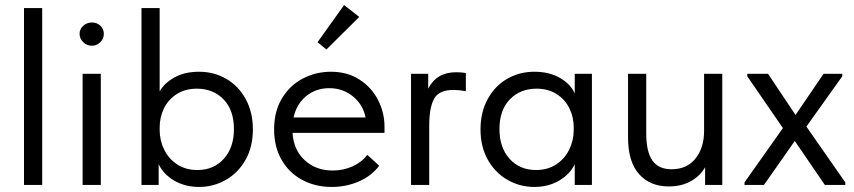

<svg xmlns="http://www.w3.org/2000/svg" viewBox="-20 -732 3379 760"><path d="M147 0H75V-700H147Z M379 0H307V-440H379ZM295 -598Q295 -617 309.5 -630Q324 -643 344 -643Q364 -643 377.5 -630Q391 -617 391 -598Q391 -579 377 -565Q363 -551 344 -551Q324 -551 309.5 -565Q295 -579 295 -598Z M981 -220Q981 -151 952 -99.5Q923 -48 874 -20Q825 8 768 8Q713 8 670 -17Q627 -42 608 -82V0H540V-700H612V-370Q630 -403 670.5 -425.5Q711 -448 768 -448Q827 -448 875.5 -420Q924 -392 952.5 -340Q981 -288 981 -220ZM906 -221Q906 -296 865 -338.5Q824 -381 759 -381Q713 -381 679.5 -359.5Q646 -338 629 -303Q612 -268 612 -227V-217Q612 -177 629.5 -140.5Q647 -104 681 -81.5Q715 -59 761 -59Q826 -59 866 -103.5Q906 -148 906 -221Z M1502 -206H1138Q1142 -138 1186.5 -97.5Q1231 -57 1297 -57Q1339 -57 1375.5 -73.5Q1412 -90 1434 -119L1481 -76Q1450 -35 1400 -13.5Q1350 8 1293 8Q1228 8 1176 -20Q1124 -48 1094.5 -99.5Q1065 -151 1065 -220Q1065 -291 1096 -342.5Q1127 -394 1178.5 -421Q1230 -448 1290 -448Q1355 -448 1403 -417Q1451 -386 1476.5 -336Q1502 -286 1502 -231ZM1142 -267H1427Q1417 -318 1377 -350.5Q1337 -383 1283 -383Q1231 -383 1192.5 -352Q1154 -321 1142 -267ZM1237 -565 1342 -712 1402 -665 1272 -536Z M1824 -443V-371Q1797 -376 1775 -376Q1717 -376 1698 -340.5Q1679 -305 1679 -234V0H1607V-440H1675V-381Q1708 -446 1785 -446Q1808 -446 1824 -443Z M2255 -440H2323V0H2255V-82Q2236 -42 2193 -17Q2150 8 2095 8Q2038 8 1989 -20Q1940 -48 1911 -99.5Q1882 -151 1882 -220Q1882 -288 1910.5 -340Q1939 -392 1987.5 -420Q2036 -448 2095 -448Q2155 -448 2197.5 -423Q2240 -398 2255 -362ZM2251 -217V-227Q2251 -268 2234 -303Q2217 -338 2183.5 -359.5Q2150 -381 2104 -381Q2039 -381 1998 -338.5Q1957 -296 1957 -221Q1957 -148 1997 -103.5Q2037 -59 2102 -59Q2148 -59 2182 -81.5Q2216 -104 2233.5 -140.5Q2251 -177 2251 -217Z M2767 -440H2839V0H2771V-70Q2752 -36 2715 -15Q2678 6 2627 6Q2553 6 2509.5 -43Q2466 -92 2466 -188V-440H2538V-204Q2538 -131 2562.5 -96.5Q2587 -62 2638 -62Q2699 -62 2733 -104.5Q2767 -147 2767 -214Z M3314 -430 3172 -231 3326 -10V0H3245L3126 -174L3004 0H2927V-10L3079 -225L2938 -430V-440H3020L3129 -277L3240 -440H3314Z"/></svg>

Font: Tilda Sans
Style: Regular
Weight: 400
Designer: ParaType Ltd
Foundry: ParaType Ltd
Version: Version 1.002W